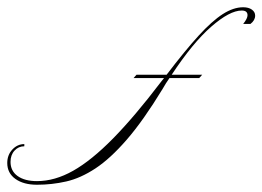

<svg xmlns="http://www.w3.org/2000/svg" viewBox="-150 -489 723 529"><path d="M218 -274 226 -283H309Q360 -350 397 -390.5Q434 -431 463.5 -450Q493 -469 520 -469Q535 -469 544 -462.5Q553 -456 553 -446Q553 -433 540 -423H520Q532 -438 532 -447Q532 -460 516 -460Q483 -460 432 -415.5Q381 -371 323 -283H407L399 -274H317Q307 -260 298 -244Q245 -157 199.5 -104.5Q154 -52 113 -25Q72 2 32.5 11Q-7 20 -48 20Q-85 20 -107.5 4Q-130 -12 -130 -40Q-130 -62 -116 -77Q-102 -92 -83 -92V-86Q-99 -86 -110 -74Q-121 -62 -121 -43Q-121 -18 -101.5 -4Q-82 10 -48 10Q1 10 51.5 -18.5Q102 -47 161.5 -107.5Q221 -168 294 -264Q298 -269 302 -274Z"/></svg>

Font: Ballet 16pt
Style: Regular
Weight: 400
Designer: Maximiliano R. Sproviero
Foundry: Omnibus-Type
Version: Version 1.100; ttfautohint (v1.8.3)